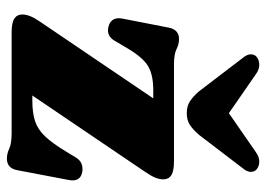

<svg xmlns="http://www.w3.org/2000/svg" viewBox="-130 -646 789 570"><g transform="rotate(90 265.0 -360.5)"><path d="M489.5 -396 263 -61.5H278Q314.5 -61.5 339 -69.5Q363.5 -77.5 384 -99Q404.5 -120.5 429 -161L446 -189Q454.5 -203.5 466.2 -207.8Q478 -212 491 -209.5Q520 -203.5 514 -170.5L484.5 -15.5Q478.5 14 450.5 14Q435.5 14 420.5 7Q405.5 0 374.5 0H76.5Q47 0 34.8 -8Q22.5 -16 22.5 -32Q22.5 -42.5 27.5 -55.2Q32.5 -68 45 -86L271.5 -420.5H247Q203 -420.5 177 -405.8Q151 -391 123 -344L100 -305Q85 -280 57 -288Q28 -296.5 35 -330.5L61.5 -466.5Q67.5 -497 95.5 -497Q110.5 -497 125.5 -489.5Q140.5 -482 171 -482H458Q487.5 -482 499.8 -474Q512 -466 512 -450Q512 -439.5 507 -426.8Q502 -414 489.5 -396ZM380 -556.5Q365 -539 350.8 -529.5Q336.5 -520 315.5 -520Q294.5 -520 280 -529.5Q265.5 -539 250.5 -556.5L152 -685.5Q140.5 -699 140.8 -710.2Q141 -721.5 148.5 -727.5Q157.5 -735 171.5 -735.2Q185.5 -735.5 200 -725L315.5 -645L431 -725Q445.5 -735.5 459.5 -735.2Q473.5 -735 482 -727.5Q489.5 -721.5 489.8 -710.2Q490 -699 478.5 -685.5Z"/></g></svg>

Font: Fraunces 9pt S000 Black
Style: Regular
Weight: 900
Version: Version 1.000; ttfautohint (v1.8.3)